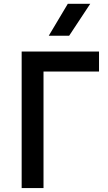

<svg xmlns="http://www.w3.org/2000/svg" viewBox="-20 -964 554 984"><path d="M91 0V-700H487.5V-597.5H203V0ZM230 -781 327.5 -944.5H442.5L334.5 -781Z"/></svg>

Font: Geologica
Style: Regular
Weight: 400
Designer: Sindre Bremnes, Frode Helland
Foundry: Monokrom Skriftforlag AS
Version: Version 1.010; ttfautohint (v1.8.4.7-5d5b);gftools[0.9.28]